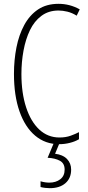

<svg xmlns="http://www.w3.org/2000/svg" viewBox="-20 -744 461 1004"><path d="M286 -689Q234 -689 196.5 -661Q159 -633 136.5 -586Q114 -539 103 -479.5Q92 -420 92 -357Q92 -258 116.5 -183Q141 -108 185.5 -66.5Q230 -25 291 -25Q324 -25 350 -34.5Q376 -44 393 -53V-16Q373 -4 345.5 3Q318 10 289 10Q217 10 164 -34.5Q111 -79 82 -161.5Q53 -244 53 -358Q53 -430 66 -496Q79 -562 107 -613.5Q135 -665 179 -694.5Q223 -724 286 -724Q345 -724 397 -695L381 -662Q357 -677 332.5 -683Q308 -689 286 -689ZM352 143Q352 188 322 214Q292 240 240 240Q230 240 216.5 238.5Q203 237 192 234V204Q216 211 238 211Q272 211 295 193.5Q318 176 318 143Q318 110 293 96.5Q268 83 229 81L263 0H293L268 60Q309 65 330.5 87.5Q352 110 352 143Z"/></svg>

Font: Noto Sans Lao ExtraCondensed ExtraLight
Style: Regular
Weight: 200
Width: 2
Designer: Monotype Design Team
Foundry: Monotype Imaging Inc.
Version: Version 2.003; ttfautohint (v1.8.4.7-5d5b)